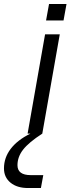

<svg xmlns="http://www.w3.org/2000/svg" viewBox="-85 -673 355 967"><path d="M162 -653H250L235 -570H147ZM128 0Q60 44 31.5 80.5Q3 117 3 159Q3 209 70 209H133L121 274H56Q1 274 -32 247Q-65 220 -65 175Q-65 121 -31 76.5Q3 32 68 0H54L142 -500H216Z"/></svg>

Font: Overused Grotesk
Style: Italic
Weight: 400
Italic angle: -10°
Version: Version 0.003